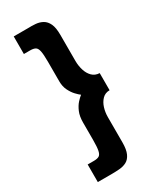

<svg xmlns="http://www.w3.org/2000/svg" viewBox="-229 -824 850 1040"><g transform="rotate(-30 196.5 -303.5)"><path d="M93 42Q114 42 125.5 35.5Q137 29 141.5 7Q146 -15 146 -60V-167Q146 -206 157.5 -233Q169 -260 184.5 -277Q200 -294 212 -303Q201 -311 185.5 -327.5Q170 -344 158 -368.5Q146 -393 146 -425V-548Q146 -593 141.5 -614.5Q137 -636 125.5 -642.5Q114 -649 93 -649H54V-759H129Q132 -759 135 -759Q138 -759 141 -759Q167 -760 191 -758Q215 -756 234.5 -745Q254 -734 265.5 -709.5Q277 -685 277 -640V-477Q277 -447 285.5 -419Q294 -391 312 -373Q330 -355 358 -354V-247Q330 -247 312 -228.5Q294 -210 285.5 -182.5Q277 -155 277 -125V32Q277 77 265.5 102Q254 127 234.5 137.5Q215 148 190 150Q165 152 138 152Q132 152 129 152H54V42Z"/></g></svg>

Font: Reem Kufi SemiBold
Style: Regular
Weight: 600
Designer: Khaled Hosny
Version: Version 1.001